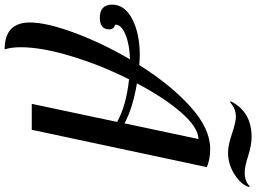

<svg xmlns="http://www.w3.org/2000/svg" viewBox="-194 -808 1078 807"><g transform="rotate(90 344.5 -405.0)"><path d="M-39 -338Q-39 -391 22 -422.5Q83 -454 174 -454Q187 -454 215 -452Q298 -584 390 -667Q482 -750 567 -750Q610 -750 644 -736L487 0H378L454 -359Q385 -397 275 -409Q215 -290 177.5 -165.5Q140 -41 140 46Q140 86 149 114Q36 114 36 8Q36 -62 79 -178.5Q122 -295 191 -413Q129 -411 87 -394Q45 -377 45 -351Q65 -344 65 -326Q65 -286 16 -286Q-39 -286 -39 -338ZM292 -442Q394 -425 460 -390L526 -701Q476 -699 413.5 -627Q351 -555 292 -442ZM367 -836Q411 -924 517 -924Q552 -924 597 -909.5Q642 -895 666 -895Q703 -895 723 -915H728Q720 -882 676.5 -853.5Q633 -825 583 -825Q552 -825 503.5 -841.5Q455 -858 432 -858Q398 -858 372 -834Z"/></g></svg>

Font: Lobster Two
Style: Italic
Weight: 400
Designer: Pablo Impallari
Foundry: Pablo Impallari. www.impallari.com
Version: Version 1.006